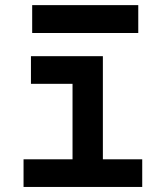

<svg xmlns="http://www.w3.org/2000/svg" viewBox="-20 -740 626 760"><path d="M73.2 0V-109.4H267.1V-408.2H102.5V-517.6H387.2V-109.4H543V0ZM107.4 -609.4V-719.7H527.3V-609.4Z"/></svg>

Font: Cascadia Code SemiBold
Style: Regular
Weight: 600
Monospace: yes
Designer: Aaron Bell
Foundry: Saja Typeworks
Version: Version 2404.023; ttfautohint (v1.8.4)